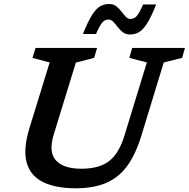

<svg xmlns="http://www.w3.org/2000/svg" viewBox="-20 -952 966 982"><path d="M255 -264.5Q227 -173.5 266.5 -131.2Q306 -89 395.5 -89Q487.5 -89 538 -128Q588.5 -167 616.5 -258.5L731 -632.5L641.5 -656L656 -707H926L911.5 -656L817.5 -632.5L703 -258Q673.5 -161.5 629.8 -102.2Q586 -43 521.8 -16Q457.5 11 367 11Q264.5 11 200 -20.8Q135.5 -52.5 116.5 -120.2Q97.5 -188 130.5 -296.5L234 -632.5L146 -656L162 -707H476.5L461.5 -656L368 -632ZM778.5 -929Q754 -867 733.2 -833.8Q712.5 -800.5 691.5 -788Q670.5 -775.5 645 -775.5Q623.5 -775.5 608.5 -787Q593.5 -798.5 582 -813.8Q570.5 -829 559.5 -840.5Q548.5 -852 535 -852Q518 -852 505 -839Q492 -826 471 -778H404Q429 -840 449.5 -873.2Q470 -906.5 491 -919Q512 -931.5 538 -931.5Q559.5 -931.5 574.5 -920Q589.5 -908.5 601 -893.2Q612.5 -878 623.2 -866.5Q634 -855 647.5 -855Q664.5 -855 677.5 -868Q690.5 -881 712 -929Z"/></svg>

Font: Newsreader Caption Medium
Style: Italic
Weight: 500
Italic angle: -17°
Designer: Hugues Gentile
Foundry: Production Type
Version: Version 1.001